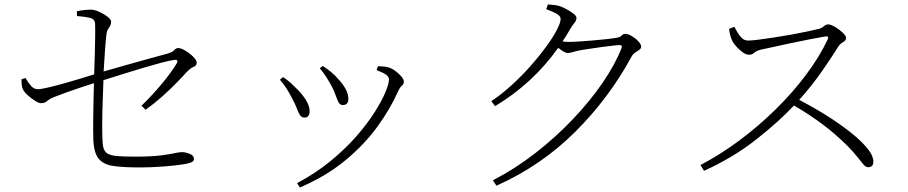

<svg xmlns="http://www.w3.org/2000/svg" viewBox="-20 -784 4030 852"><path d="M626 -296.9 607.9 -314.9Q656.7 -362.3 698.2 -412.1Q739.7 -461.9 763.2 -501Q775.4 -521 752.9 -518.1Q731.4 -515.1 693.1 -504.9Q654.8 -494.6 608.9 -481Q563 -467.3 518.1 -453.1Q473.1 -439 439 -428.2Q436 -358.9 434.3 -290.3Q432.6 -221.7 434.1 -178.2Q434.6 -147.5 438.7 -129.6Q442.9 -111.8 456.5 -103Q470.2 -94.2 499 -91.6Q527.8 -88.9 578.1 -88.9Q649.9 -88.9 690.9 -94Q731.9 -99.1 753.2 -104Q774.4 -108.9 788.1 -108.9Q803.2 -108.9 822 -101.3Q840.8 -93.8 840.8 -78.1Q840.8 -68.8 828.6 -63.5Q816.4 -58.1 795.9 -55.2Q763.2 -49.8 708.5 -45.4Q653.8 -41 602.1 -41Q528.3 -41 483.2 -47.4Q438 -53.7 416.7 -81.1Q395.5 -108.4 394 -170.9Q393.1 -209.5 393.6 -253.7Q394 -297.9 395 -340.1Q396 -382.3 397 -415Q371.1 -406.7 338.1 -395.8Q305.2 -384.8 273.2 -373.3Q241.2 -361.8 216.8 -352.1Q200.7 -345.2 193.4 -339.1Q186 -333 179.9 -329.6Q173.8 -326.2 161.1 -326.2Q152.3 -326.2 136 -336.4Q119.6 -346.7 103.8 -360.8Q87.9 -375 82 -387.2Q77.6 -395 76.4 -407.5Q75.2 -419.9 75.2 -432.1L92.8 -438Q107.4 -414.1 119.4 -401.1Q131.3 -388.2 147.9 -388.2Q161.6 -388.2 192.9 -395.5Q224.1 -402.8 262.7 -413.6Q301.3 -424.3 337.6 -435.3Q374 -446.3 397.9 -454.1Q399.4 -495.6 400.6 -539.6Q401.9 -583.5 402.3 -621.1Q402.8 -658.7 401.9 -680.2Q400.4 -699.7 379.2 -704.8Q357.9 -710 321.8 -712.9L320.8 -733.9Q336.9 -737.8 353.8 -739.5Q370.6 -741.2 384.8 -741.2Q398.9 -741.2 419.7 -731.9Q440.4 -722.7 456.8 -710Q473.1 -697.3 473.1 -688Q473.1 -672.9 463.6 -661.1Q454.1 -649.4 452.1 -629.9Q449.2 -606 446 -562.7Q442.9 -519.5 439.9 -466.8Q482.9 -479.5 537.1 -494.6Q591.3 -509.8 642.1 -523.9Q692.9 -538.1 726.1 -546.9Q746.1 -553.2 753.7 -562Q761.2 -570.8 770 -570.8Q783.2 -570.8 802.7 -559.1Q822.3 -547.4 837.6 -532Q853 -516.6 853 -505.9Q853 -492.7 839.1 -487.3Q825.2 -481.9 807.1 -462.9Q790.5 -444.3 762.9 -416Q735.4 -387.7 700.2 -356.2Q665 -324.7 626 -296.9Z M1451.2 -402.8Q1440.4 -422.4 1428 -441.9Q1415.5 -461.4 1398.9 -481L1412.1 -491.2Q1453.1 -465.8 1482.9 -431.2Q1502 -410.6 1513.9 -388.7Q1525.9 -366.7 1525.9 -345.2Q1525.9 -317.9 1501 -317.9Q1488.8 -317.9 1482.4 -329.8Q1476.1 -341.8 1469.5 -361.1Q1462.9 -380.4 1451.2 -402.8ZM1747.1 -379.9Q1712.4 -301.8 1655.3 -222.7Q1598.1 -143.6 1513.4 -73.2Q1428.7 -2.9 1311 47.9L1297.9 28.8Q1379.9 -14.6 1445.3 -68.1Q1510.7 -121.6 1559.6 -177.2Q1608.4 -232.9 1640.9 -283.7Q1673.3 -334.5 1689.7 -373.5Q1706.1 -412.6 1706.1 -432.1Q1706.1 -442.4 1694.3 -451.7Q1682.6 -460.9 1650.9 -473.1L1657.2 -490.2Q1667 -489.3 1678 -489Q1689 -488.8 1701.2 -485.8Q1716.3 -481.9 1732.9 -470.2Q1749.5 -458.5 1760.7 -445.1Q1772 -431.6 1772 -421.9Q1772 -410.6 1763.7 -404.1Q1755.4 -397.5 1747.1 -379.9ZM1274.9 -350.1Q1252.4 -395 1222.2 -430.2L1235.8 -441.9Q1254.9 -430.2 1272.5 -413.8Q1290 -397.5 1303.2 -383.8Q1354 -330.1 1354 -291Q1354 -278.3 1348.6 -270.3Q1343.3 -262.2 1332 -262.2Q1318.4 -262.2 1311.3 -272.9Q1304.2 -283.7 1296.9 -303.7Q1289.6 -323.7 1274.9 -350.1Z M2403.8 -743.2 2411.1 -764.2Q2423.8 -763.2 2438.2 -762Q2452.6 -760.7 2466.8 -755.9Q2481 -750.5 2497.6 -741.2Q2514.2 -731.9 2526.1 -722.2Q2538.1 -712.4 2538.1 -705.1Q2538.1 -692.9 2529.1 -682.4Q2520 -671.9 2508.8 -652.8Q2501.5 -639.6 2493.2 -626.2Q2484.9 -612.8 2476.1 -600.1Q2484.4 -599.1 2490.7 -598.6Q2497.1 -598.1 2502.9 -598.1Q2523.4 -598.1 2554 -600.1Q2584.5 -602.1 2616.7 -605Q2648.9 -607.9 2674.3 -610.6Q2699.7 -613.3 2710 -615.2Q2731.9 -618.2 2738.3 -626Q2744.6 -633.8 2755.9 -633.8Q2767.1 -633.8 2783.4 -624Q2799.8 -614.3 2812.5 -600.8Q2825.2 -587.4 2825.2 -577.1Q2825.2 -568.8 2817.1 -563.2Q2809.1 -557.6 2798.8 -550.8Q2788.6 -543.9 2782.2 -532.2Q2682.1 -347.7 2531.5 -198Q2380.9 -48.3 2183.1 40L2167 16.1Q2264.2 -33.7 2354.5 -103.8Q2444.8 -173.8 2521.2 -254.2Q2597.7 -334.5 2653.6 -416Q2709.5 -497.6 2737.8 -569.8Q2743.2 -584 2731 -584Q2722.7 -584 2700.2 -581.5Q2677.7 -579.1 2649.4 -575.2Q2621.1 -571.3 2595.5 -567.4Q2569.8 -563.5 2555.2 -561Q2539.1 -558.1 2523.9 -553.5Q2508.8 -548.8 2500 -548.8Q2491.2 -548.8 2480.2 -555.4Q2469.2 -562 2457 -571.8Q2344.7 -413.6 2176.8 -313L2160.2 -335Q2206.1 -365.7 2251 -406.7Q2295.9 -447.8 2335 -491.9Q2374 -536.1 2404.1 -577.4Q2434.1 -618.7 2450.9 -651.1Q2467.8 -683.6 2467.8 -700.2Q2467.8 -712.9 2449.5 -723.1Q2431.2 -733.4 2403.8 -743.2Z M3215.3 -655.8 3238.3 -665Q3245.1 -653.8 3253.2 -639.6Q3261.2 -625.5 3272.5 -614.7Q3283.7 -604 3300.3 -604Q3314.9 -604 3345.5 -607.9Q3376 -611.8 3414.6 -617.7Q3453.1 -623.5 3492.2 -630.6Q3531.2 -637.7 3563.5 -644.5Q3595.7 -651.4 3613.3 -655.8Q3627.4 -659.7 3636.2 -667.7Q3645 -675.8 3654.3 -675.8Q3666.5 -675.8 3685.5 -664.6Q3704.6 -653.3 3719.5 -639.2Q3734.4 -625 3734.4 -616.2Q3734.4 -604 3720.7 -596.7Q3707 -589.4 3697.3 -573.2Q3672.4 -532.7 3627.7 -468.3Q3583 -403.8 3526.4 -340.8Q3585.9 -310.1 3644.3 -273.7Q3702.6 -237.3 3750.2 -200Q3797.9 -162.6 3826.7 -128.4Q3855.5 -94.2 3855.5 -66.9Q3855.5 -42 3833 -42Q3822.3 -42 3812.7 -52.7Q3803.2 -63.5 3786.9 -84.7Q3770.5 -106 3740.2 -137.2Q3683.1 -193.4 3625.5 -235.8Q3567.9 -278.3 3503.4 -315.9Q3433.6 -241.7 3332.8 -162.8Q3231.9 -84 3104 -25.9L3088.4 -51.8Q3176.3 -97.7 3261.5 -161.1Q3346.7 -224.6 3422.1 -298.8Q3497.6 -373 3557.1 -452.6Q3616.7 -532.2 3653.3 -609.9Q3659.7 -625.5 3641.1 -622.1Q3609.9 -616.7 3569.8 -608.9Q3529.8 -601.1 3488.8 -592.3Q3447.8 -583.5 3413.1 -575.9Q3378.4 -568.4 3357.4 -564Q3341.8 -560.5 3334.2 -555.2Q3326.7 -549.8 3320.6 -545.4Q3314.5 -541 3303.2 -541Q3291.5 -541 3277.1 -551Q3262.7 -561 3250 -574.7Q3237.3 -588.4 3231.4 -599.1Q3227.5 -606 3222.4 -620.4Q3217.3 -634.8 3215.3 -655.8Z"/></svg>

Font: Source Han Serif CN ExtraLight
Style: Regular
Weight: 250
Designer: Ryoko NISHIZUKA  (kana & ideographs); Frank Grießhammer (Latin, Greek & Cyrillic); Wenlong ZHANG  (bopomofo); Sandoll Co
Foundry: Adobe Systems Incorporated
Version: Version 1.001;PS 1.001;hotconv 16.6.54;makeotf.lib2.5.65590